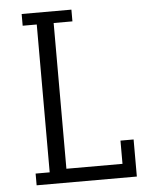

<svg xmlns="http://www.w3.org/2000/svg" viewBox="-53 -772 612 815"><g transform="rotate(-5 253.5 -365.0)"><path d="M70 -680H130V-50H70V0H497V-158H441V-59H202V-680H282V-730H70Z"/></g></svg>

Font: Glegoo
Style: Regular
Weight: 400
Version: Version 2.0.1; ttfautohint (v0.9) -r 48 -G 60